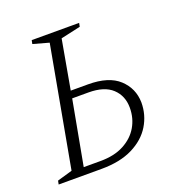

<svg xmlns="http://www.w3.org/2000/svg" viewBox="-107 -651 696 742"><g transform="rotate(-20 241.0 -280.0)"><path d="M103 -560H298L295 -545L214 -527L178 -325H249Q334 -325 376 -286Q418 -247 419 -189Q419 -138 393 -95Q367 -52 315 -26Q263 0 186 0H10L13 -15L75 -33L165 -527L100 -545ZM124 -30H193Q250 -30 289.5 -51Q329 -72 349.5 -107Q370 -142 370 -185Q370 -234 337.5 -264.5Q305 -295 240 -295H173Z"/></g></svg>

Font: Spectral SC ExtraLight
Style: Italic
Weight: 275
Italic angle: -10°
Designer: Jean-Baptiste Levee
Foundry: Production Type
Version: Version 2.001